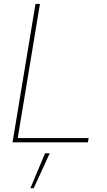

<svg xmlns="http://www.w3.org/2000/svg" viewBox="-20 -748 562 1009"><path d="M45.9 0 166.5 -727.5H189.9L73.2 -22.5H445.8L441.9 0ZM139.6 241.2 216.8 57.6H241.2L157.2 241.2Z"/></svg>

Font: Inter 28pt Thin
Style: Italic
Weight: 250
Italic angle: -9.3988°
Designer: Rasmus Andersson
Foundry: rsms
Version: Version 4.001;git-66647c0bb